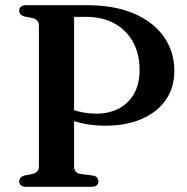

<svg xmlns="http://www.w3.org/2000/svg" viewBox="-20 -720 721 740"><path d="M652 -447Q652 -382.5 619.2 -335.2Q586.5 -288 526.8 -261.8Q467 -235.5 386.5 -235.5Q332.5 -235.5 287.2 -247Q242 -258.5 209 -279L215.5 -319Q233.5 -307 255.5 -298.8Q277.5 -290.5 302 -286.2Q326.5 -282 352.5 -282Q400.5 -282 438 -301.8Q475.5 -321.5 496.8 -359.2Q518 -397 518 -450.5Q518 -512.5 492.5 -558.5Q467 -604.5 420.8 -629.8Q374.5 -655 311.5 -655H265.5V-77Q265.5 -66.5 271.5 -59Q277.5 -51.5 290 -49.5L337.5 -43.5Q349 -41.5 354 -36Q359 -30.5 359 -20.5Q359 -11 352.5 -5.5Q346 0 332 0H81.5Q67.5 0 60.8 -5.5Q54 -11 54 -20.5Q54 -37.5 74 -43.5L105 -49.5Q117 -52.5 123.5 -59.5Q130 -66.5 130 -77V-623Q130 -633.5 123.5 -640.5Q117 -647.5 105 -650.5L74 -656.5Q54 -662.5 54 -679.5Q54 -689 60.8 -694.5Q67.5 -700 81.5 -700H315Q421.5 -700 496.8 -667.5Q572 -635 612 -577.8Q652 -520.5 652 -447Z"/></svg>

Font: Fraunces Medium
Style: Regular
Weight: 500
Version: Version 1.000;[b76b70a41]